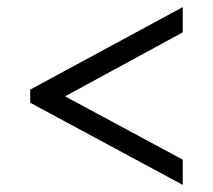

<svg xmlns="http://www.w3.org/2000/svg" viewBox="-20 -628 599 540"><path d="M494 -108 65 -339V-376L494 -608V-537L163 -357L494 -179Z"/></svg>

Font: Noto Serif Tibetan Medium
Style: Regular
Weight: 500
Designer: Monotype Design Team
Foundry: Monotype Imaging Inc.
Version: Version 2.103; ttfautohint (v1.8.4.7-5d5b)